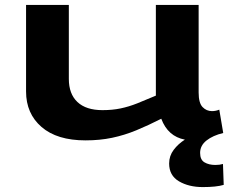

<svg xmlns="http://www.w3.org/2000/svg" viewBox="-20 -561 935 781"><path d="M805 200Q748 200 708 176.5Q668 153 668 104Q668 73 686.5 48.5Q705 24 732 7Q663 -6 636 -78Q583 -51 534.5 -31Q486 -11 436 -0.5Q386 10 328 10Q212 10 149 -44.5Q86 -99 86 -189V-541H260V-240Q260 -179 295 -146Q330 -113 397 -113Q437 -113 470.5 -120Q504 -127 538 -140.5Q572 -154 614 -172V-541H788V-185Q788 -142 804 -125.5Q820 -109 842 -109Q858 -109 872 -115L888 -20Q846 -10 820 10.5Q794 31 794 61Q794 89 812 99.5Q830 110 856 110Q865 110 872.5 109Q880 108 887 106L890 191Q860 200 805 200Z"/></svg>

Font: Georama ExtraExtended SemiBold
Style: Regular
Weight: 600
Width: 8
Designer: Jean-Baptiste Levee
Foundry: Production Type
Version: Version 1.000